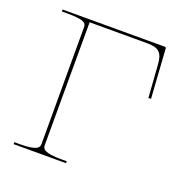

<svg xmlns="http://www.w3.org/2000/svg" viewBox="-101 -609 661 697"><g transform="rotate(20 230.0 -260.0)"><path d="M132.5 -35.5 133 -510H356C400 -510 415.5 -495.5 418.5 -451.5L427.5 -324.5L437.5 -325.5L425 -515.5C425 -517 423.5 -520 420 -520H25V-512.5H45C111 -512.5 120 -502.5 120 -487V-35.5C120 -21 113.5 -7.5 45 -7.5H25V0H227.5V-7.5H207.5C139 -7.5 132.5 -21 132.5 -35.5Z"/></g></svg>

Font: ZnikomitSC
Style: Regular
Weight: 100
Designer: gluk
Foundry: gluk
Version: Version 0.55